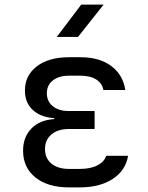

<svg xmlns="http://www.w3.org/2000/svg" viewBox="-20 -805 640 832"><path d="M326 7H279Q187 7 133.5 -36Q80 -79 80 -152Q80 -211 116 -248Q152 -285 215 -289V-293Q156 -297 122 -328.5Q88 -360 88 -413Q88 -478 139.5 -517.5Q191 -557 279 -557H329Q411 -557 462 -519Q513 -481 523 -415H428Q423 -444 397 -460.5Q371 -477 329 -477H279Q235 -477 209 -456.5Q183 -436 183 -401Q183 -366 208.5 -345Q234 -324 277 -324H390V-246H279Q231 -246 203 -222.5Q175 -199 175 -159Q175 -119 203 -96Q231 -73 279 -73H326Q373 -73 403 -89Q433 -105 440 -130H535Q525 -67 469 -30Q413 7 326 7ZM226 -645 332 -785H429L318 -645Z"/></svg>

Font: JetBrainsMono NF
Style: Regular
Weight: 400
Designer: Philipp Nurullin, Konstantin Bulenkov
Foundry: JetBrains
Version: Version 2.251; ttfautohint (v1.8.3);Nerd Fonts 2.2.2